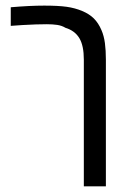

<svg xmlns="http://www.w3.org/2000/svg" viewBox="-20 -660 465 680"><path d="M276.9 0V-448.7Q276.9 -498.5 261 -524.9Q245.1 -551.3 211.9 -561.5Q199.2 -569.3 182.6 -571.8Q166 -574.2 146 -574.2Q129.9 -574.2 106.7 -573.5Q83.5 -572.8 59.8 -571.3Q36.1 -569.8 18.1 -568.4V-634.3Q52.2 -637.2 81.8 -638.7Q111.3 -640.1 136.7 -640.1Q185.5 -640.1 215.6 -636Q245.6 -631.8 271 -621.1Q295.9 -610.8 312.3 -594.7Q328.6 -578.6 339.4 -553.2Q348.1 -533.2 351.6 -507.3Q355 -481.4 355 -448.7V0Z"/></svg>

Font: Open Sans SemiCondensed
Style: Regular
Weight: 400
Width: 4
Designer: Monotype Design Team
Foundry: Monotype Imaging Inc.
Version: Version 3.000